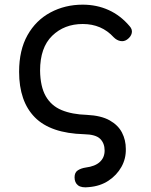

<svg xmlns="http://www.w3.org/2000/svg" viewBox="-20 -571 647 824"><path d="M362 232Q330 236 315 224.5Q300 213 300 190Q300 169 314 160Q328 151 348 148Q388 143 408.5 124Q429 105 429 75Q429 44 410 25Q391 6 341 5Q197 1 129.5 -67.5Q62 -136 62 -263Q62 -356 98 -420Q134 -484 196.5 -517.5Q259 -551 335 -551Q395 -551 446 -528Q497 -505 536 -459Q549 -445 545.5 -429Q542 -413 525 -401Q512 -392 496.5 -395Q481 -398 468 -411Q416 -468 335 -468Q256 -468 204 -417.5Q152 -367 152 -268Q153 -199 176.5 -158Q200 -117 244.5 -98.5Q289 -80 353 -78Q414 -75 450.5 -54.5Q487 -34 503.5 -2Q520 30 520 68Q521 110 501 145.5Q481 181 445.5 204.5Q410 228 362 232Z"/></svg>

Font: Comfortaa SemiBold
Style: Regular
Weight: 600
Designer: Johan Aakerlund
Foundry: Johan Aakerlund
Version: Version 3.104; ttfautohint (v1.8.1.43-b0c9)